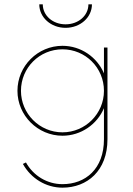

<svg xmlns="http://www.w3.org/2000/svg" viewBox="-20 -615 609 881"><path d="M280.8 -487.3C348.6 -487.3 401.9 -535.2 401.9 -595.2H385.7C385.7 -543.5 339.8 -503.4 280.8 -503.4C222.2 -503.4 176.3 -543.5 176.3 -595.2H160.2C160.2 -535.2 213.4 -487.3 280.8 -487.3ZM457 -397V-278.3C425.8 -352.5 351.6 -404.8 266.6 -404.8C153.3 -404.8 60.1 -312.5 60.1 -198.2C60.1 -85 153.3 7.8 266.6 7.8C351.6 7.8 425.8 -44.4 457 -118.7V23.9C457 160.2 372.1 230 266.6 230C196.8 230 133.3 191.9 99.1 130.4L85 137.2C122.1 204.1 191.4 246.1 266.6 246.1C379.9 246.1 473.1 168.9 473.1 23.9V-397ZM266.6 -7.8C161.1 -7.8 76.2 -93.8 76.2 -198.2C76.2 -304.2 161.1 -388.7 266.6 -388.7C372.1 -388.7 457 -304.2 457 -198.2C457 -93.8 372.1 -7.8 266.6 -7.8Z"/></svg>

Font: Now Thin
Style: Regular
Weight: 100
Designer: Alfredo Marco Pradil
Foundry: Alfredo Marco Pradil
Version: Version 1.200;hotconv 1.0.109;makeotfexe 2.5.65596